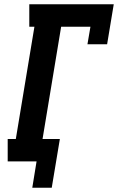

<svg xmlns="http://www.w3.org/2000/svg" viewBox="-20 -755 552 898"><path d="M131 123 151 0H16V-105H54L141 -630H117V-735H512L481 -548H389L403 -630H266L179 -105H260L222 123Z"/></svg>

Font: Iosevka Slab Extrabold Oblique
Style: Regular
Weight: 800
Italic angle: -9°
Monospace: yes
Designer: Belleve Invis
Foundry: Belleve Invis
Version: Version 11.1.1; ttfautohint (v1.8.3)